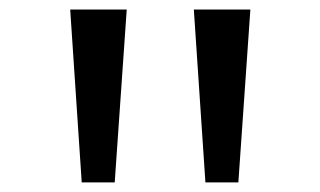

<svg xmlns="http://www.w3.org/2000/svg" viewBox="-20 -842 664 398"><path d="M405.8 -463.9 381.8 -822.3H499L474.1 -463.9ZM149.4 -463.9 125.5 -822.3H242.7L217.8 -463.9Z"/></svg>

Font: HaufeMerriweather
Style: Regular
Weight: 400
Designer: Eben Sorkin ( eben@eyebytes.com )
Foundry: Eben Sorkin
Version: Version 1.56